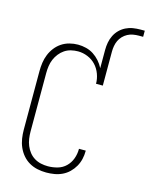

<svg xmlns="http://www.w3.org/2000/svg" viewBox="-134 -1002 850 1094"><g transform="rotate(15 290.5 -455.0)"><path d="M247 8Q221 8 195 2.5Q169 -3 146.5 -16Q124 -29 107 -49Q90 -69 79.5 -93Q69 -117 65 -143Q61 -169 61 -195V-540Q61 -565 64.5 -590Q68 -615 77.5 -638.5Q87 -662 102.5 -682Q118 -702 139 -716Q160 -730 185 -736.5Q210 -743 235 -743Q259 -743 283 -737Q307 -731 327 -718Q347 -705 363.5 -686.5Q380 -668 391 -646V-754Q391 -776 395 -798Q399 -820 409 -840Q419 -860 434.5 -875.5Q450 -891 470 -901Q490 -911 512 -914.5Q534 -918 556 -918H581V-882H556Q539 -882 522 -879Q505 -876 490 -868Q475 -860 463 -847.5Q451 -835 444 -820Q437 -805 434 -788Q431 -771 431 -754V-554H391Q391 -583 380.5 -611.5Q370 -640 350 -661.5Q330 -683 302 -694.5Q274 -706 245 -706Q224 -706 203.5 -701Q183 -696 166 -684.5Q149 -673 136 -656.5Q123 -640 115 -621Q107 -602 104 -581.5Q101 -561 101 -540V-195Q101 -174 104 -153Q107 -132 115 -112.5Q123 -93 136 -76.5Q149 -60 167 -49Q185 -38 205.5 -33.5Q226 -29 247 -29Q276 -29 304 -37Q332 -45 352.5 -65Q373 -85 383 -112.5Q393 -140 393 -169V-171H433V-168Q433 -144 427.5 -120.5Q422 -97 410 -76Q398 -55 380.5 -38Q363 -21 341 -10.5Q319 0 295 4Q271 8 247 8Z"/></g></svg>

Font: Iosevka Curly Extralight
Style: Regular
Weight: 200
Monospace: yes
Designer: Belleve Invis
Foundry: Belleve Invis
Version: Version 22.1.2; ttfautohint (v1.8.4)